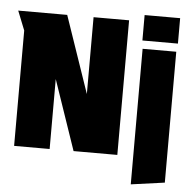

<svg xmlns="http://www.w3.org/2000/svg" viewBox="-59 -814 1017 1023"><g transform="rotate(5 449.0 -302.5)"><path d="M262 -720 403 -309V-720H593V0H359L231 -374V0H41V-617L0 -720ZM678 -575H858V125L678 150ZM673 -755H863V-619H673Z"/></g></svg>

Font: Protest Strike
Style: Regular
Weight: 400
Designer: Octavio Pardo
Foundry: Ashler Design
Version: Version 2.005; ttfautohint (v1.8.4.7-5d5b)